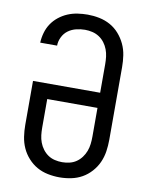

<svg xmlns="http://www.w3.org/2000/svg" viewBox="-85 -804 669 873"><g transform="rotate(10 250.0 -367.5)"><path d="M250 8Q223 8 196 2.5Q169 -3 146 -16Q123 -29 104.5 -49.5Q86 -70 75 -94.5Q64 -119 60 -146Q56 -173 56 -200V-403H366V-535Q366 -552 364 -569Q362 -586 356 -602Q350 -618 339.5 -632Q329 -646 314.5 -655.5Q300 -665 283 -669Q266 -673 249 -673Q229 -673 208.5 -668Q188 -663 171.5 -651Q155 -639 145.5 -619.5Q136 -600 136 -580H58Q59 -603 65.5 -626Q72 -649 85 -668.5Q98 -688 117 -703Q136 -718 157.5 -727Q179 -736 202.5 -739.5Q226 -743 249 -743Q276 -743 303 -737.5Q330 -732 353.5 -719Q377 -706 395 -685.5Q413 -665 424.5 -640.5Q436 -616 440 -589Q444 -562 444 -535V-200Q444 -173 440 -146Q436 -119 425 -94.5Q414 -70 395.5 -49.5Q377 -29 354 -16Q331 -3 304 2.5Q277 8 250 8ZM250 -62Q267 -62 284 -66Q301 -70 315 -79.5Q329 -89 339.5 -103Q350 -117 356 -133Q362 -149 364 -166Q366 -183 366 -200V-333H134V-200Q134 -183 136 -166Q138 -149 144 -133Q150 -117 160.5 -103Q171 -89 185 -79.5Q199 -70 216 -66Q233 -62 250 -62Z"/></g></svg>

Font: Iosevka www.saffi
Style: Regular
Weight: 400
Monospace: yes
Designer: Belleve Invis
Foundry: Belleve Invis
Version: Version 22.0.2; ttfautohint (v1.8.3)